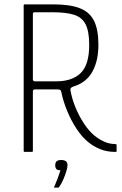

<svg xmlns="http://www.w3.org/2000/svg" viewBox="-20 -693 558 876"><path d="M93 0Q88 0 88 -5V-668Q88 -673 93 -673H224Q298 -673 343 -656Q388 -639 408.5 -599Q429 -559 429 -488Q429 -416 401.5 -366Q374 -316 314 -298Q304 -294 302 -289Q300 -284 302 -278Q309 -240 325 -201.5Q341 -163 363 -129.5Q385 -96 410 -75Q431 -58 455 -47Q479 -36 504 -36Q507 -36 509.5 -35Q512 -34 512 -31V-6Q512 -3 512 -2Q512 -1 510.5 -0.5Q509 0 505 0Q468 0 437 -12.5Q406 -25 381 -46Q353 -69 328.5 -106.5Q304 -144 286 -188Q268 -232 260 -272Q259 -278 256 -281.5Q253 -285 241 -285H139Q130 -285 130 -276V-5Q130 0 125 0ZM130 -330Q130 -326 133 -324Q136 -322 138 -322H237Q310 -322 348.5 -360Q387 -398 387 -488Q387 -550 370.5 -582Q354 -614 318 -625.5Q282 -637 223 -637H138Q133 -637 131.5 -635Q130 -633 130 -628ZM288 61Q288 71 282.5 89Q277 107 268.5 126.5Q260 146 250 160Q249 163 247 163Q245 163 238 163Q231 163 226 163Q226 162 226 161.5Q226 161 229 156Q235 142 243 121Q251 100 256 84Q242 84 237 78Q232 72 232 61Q232 49 238 43Q244 37 259 37Q273 37 280.5 42.5Q288 48 288 61Z"/></svg>

Font: Glory Thin ExtraLight
Style: Regular
Weight: 250
Version: Version 1.011